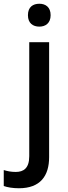

<svg xmlns="http://www.w3.org/2000/svg" viewBox="-74 -764 364 1024"><path d="M75 -683C75 -640 102 -622 136 -622C168 -622 196 -640 196 -683C196 -727 168 -744 136 -744C102 -744 75 -727 75 -683ZM27 240C141 240 188 174 188 74V-539H82V69C82 134 51 153 10 153C-15 153 -34 149 -54 143V228C-35 235 -6 240 27 240Z"/></svg>

Font: Noto Sans Lao UI Med
Style: Regular
Weight: 500
Designer: Monotype Design Team
Foundry: Monotype Imaging Inc.
Version: Version 2.000